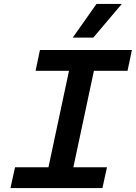

<svg xmlns="http://www.w3.org/2000/svg" viewBox="-20 -951 690 971"><path d="M56 -105H225L329 -593H160L182 -698H647L625 -593H455L351 -105H521L498 0H33ZM468 -931H596L452 -761H348Z"/></svg>

Font: Azeret Mono Medium
Style: Italic
Weight: 500
Italic angle: -12°
Designer: Martin Vácha
Foundry: Displaay
Version: Version 1.000; Glyphs 3.0.3, build 3074